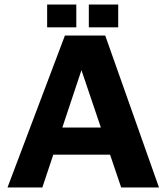

<svg xmlns="http://www.w3.org/2000/svg" viewBox="-20 -823 731 843"><path d="M13 0 265 -667H442L678 0H512L299 -629L378 -636L166 0ZM155 -144 188 -263H491L506 -144ZM370 -703V-803H499V-703ZM187 -703V-803H315V-703Z"/></svg>

Font: Maven Pro
Style: Bold
Weight: 700
Designer: Joe Prince
Foundry: Joe Prince
Version: Version 2.103